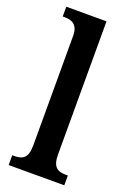

<svg xmlns="http://www.w3.org/2000/svg" viewBox="-147 -813 588 866"><g transform="rotate(20 147.5 -380.0)"><path d="M14 0H281V-47H271C233 -47 207 -59 207 -120V-760H14V-713H24C52 -713 88 -705 88 -648V-120C88 -59 62 -47 24 -47H14Z"/></g></svg>

Font: Noto Serif Devanagari Condensed SemiBold
Style: Regular
Weight: 600
Width: 3
Designer: Universal Thirst, Indian Type Foundry and the Monotype Design Team
Foundry: Monotype Imaging Inc.
Version: Version 2.004